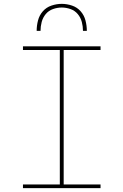

<svg xmlns="http://www.w3.org/2000/svg" viewBox="-20 -975 640 995"><path d="M99 0V-19H290V-716H99V-735H501V-716H310V-19H501V0ZM170 -815Q170 -842 177 -869Q184 -896 202 -916.5Q220 -937 246.5 -946Q273 -955 300 -955Q327 -955 353.5 -946Q380 -937 398 -916.5Q416 -896 423 -869Q430 -842 430 -815H410Q410 -838 404 -861Q398 -884 383 -902Q368 -920 345.5 -928Q323 -936 300 -936Q277 -936 254.5 -928Q232 -920 217 -902Q202 -884 196 -861Q190 -838 190 -815Z"/></svg>

Font: Iosevka Slab Thin Extended
Style: Regular
Weight: 100
Width: 7
Monospace: yes
Designer: Belleve Invis
Foundry: Belleve Invis
Version: Version 11.1.1; ttfautohint (v1.8.3)